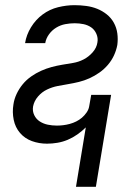

<svg xmlns="http://www.w3.org/2000/svg" viewBox="-20 -548 540 743"><path d="M274 175 312 -55Q297 -40 279 -27.5Q261 -15 242 -7Q223 1 202.5 4.5Q182 8 162 8Q131 8 103.5 -2Q76 -12 57.5 -33.5Q39 -55 33 -84.5Q27 -114 32 -144Q35 -165 44.5 -185Q54 -205 68 -222Q82 -239 100.5 -252Q119 -265 139 -274Q159 -283 179.5 -288.5Q200 -294 221 -297.5Q242 -301 263 -304.5Q284 -308 303.5 -318Q323 -328 338.5 -345.5Q354 -363 357 -384Q360 -401 353 -417Q346 -433 333 -442Q320 -451 303.5 -454.5Q287 -458 269 -458Q251 -458 232.5 -454.5Q214 -451 197.5 -441Q181 -431 169.5 -415Q158 -399 155 -381H77Q82 -413 100 -442.5Q118 -472 145 -492Q172 -512 204.5 -520Q237 -528 268 -528Q291 -528 313.5 -525Q336 -522 356 -514Q376 -506 393 -492.5Q410 -479 420.5 -460Q431 -441 434 -419Q437 -397 434 -374Q430 -353 421 -333.5Q412 -314 397.5 -297Q383 -280 364.5 -267Q346 -254 326 -245Q306 -236 285.5 -231Q265 -226 244 -222.5Q223 -219 202.5 -215Q182 -211 162 -201.5Q142 -192 127 -174.5Q112 -157 108 -136Q105 -118 112.5 -102.5Q120 -87 134 -78Q148 -69 165 -65.5Q182 -62 200 -62Q212 -62 224.5 -63.5Q237 -65 250 -68.5Q263 -72 275 -78Q287 -84 297 -92.5Q307 -101 315 -112.5Q323 -124 325 -136L333 -181H410L351 175Z"/></svg>

Font: Iosevka Curly
Style: Italic
Weight: 400
Italic angle: -9°
Monospace: yes
Designer: Belleve Invis
Foundry: Belleve Invis
Version: Version 22.1.2; ttfautohint (v1.8.4)